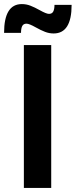

<svg xmlns="http://www.w3.org/2000/svg" viewBox="-31 -921 371 941"><path d="M86 -700H220V0H86ZM232 -757Q210 -757 189.5 -765Q169 -773 144 -787Q112 -805 99 -805Q84 -805 78 -793.5Q72 -782 72 -760H-11Q-11 -901 76 -901Q98 -901 118.5 -893Q139 -885 164 -871Q196 -853 209 -853Q224 -853 230 -864.5Q236 -876 236 -897H320Q320 -757 232 -757Z"/></svg>

Font: Gontserrat Medium
Style: Regular
Weight: 500
Designer: Julieta Ulanovsky
Foundry: Julieta Ulanovsky
Version: Version 6.001